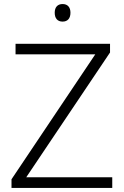

<svg xmlns="http://www.w3.org/2000/svg" viewBox="-20 -931 615 951"><path d="M290 -911C265 -911 251 -895 251 -868C251 -840 265 -824 290 -824C315 -824 329 -840 329 -868C329 -895 315 -911 290 -911ZM536 0V-53H110L525 -671V-714H57V-662H452L37 -43V0Z"/></svg>

Font: Noto Sans Gurmukhi Light
Style: Regular
Weight: 300
Designer: Jelle Bosma - Monotype Design Team
Foundry: Monotype Imaging Inc.
Version: Version 2.004